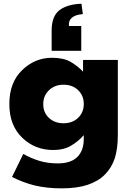

<svg xmlns="http://www.w3.org/2000/svg" viewBox="-20 -869 716 1051"><path d="M425.8 -848.6Q348.6 -845.7 305.7 -813.5Q262.7 -780.3 262.7 -702.1Q262.7 -665 262.7 -590.8Q303.7 -590.8 424.8 -590.8Q424.8 -625 424.8 -726.6Q408.2 -726.6 357.4 -726.6Q354.5 -755.9 373 -771.5Q390.6 -788.1 433.6 -792Q431.6 -810.5 425.8 -848.6ZM317.4 162.1Q401.4 162.1 460 142.6Q518.6 123 554.7 85.9Q590.8 49.8 608.4 -2.9Q625 -55.7 625 -129.9Q625 -266.6 625 -541Q577.1 -541 434.6 -541Q434.6 -525.4 434.6 -476.6Q404.3 -508.8 365.2 -531.2Q326.2 -552.7 264.6 -552.7Q170.9 -552.7 101.6 -485.4Q31.2 -418 31.2 -300.8Q31.2 -300.8 31.2 -298.8Q31.2 -182.6 101.6 -115.2Q170.9 -47.9 271.5 -47.9Q330.1 -47.9 370.1 -72.3Q409.2 -95.7 438.5 -128.9Q438.5 -122.1 438.5 -108.4Q438.5 -43.9 402.3 -8.8Q367.2 25.4 295.9 25.4Q241.2 25.4 196.3 11.7Q150.4 -2 107.4 -26.4Q86.9 15.6 45.9 99.6Q104.5 129.9 170.9 146.5Q238.3 162.1 317.4 162.1ZM328.1 -194.3Q279.3 -194.3 248 -223.6Q216.8 -252.9 216.8 -297.9Q216.8 -298.8 216.8 -299.8Q216.8 -344.7 248 -375Q279.3 -405.3 328.1 -405.3Q376 -405.3 407.2 -376Q438.5 -345.7 438.5 -300.8Q438.5 -300.8 438.5 -298.8Q438.5 -253.9 407.2 -223.6Q376 -194.3 328.1 -194.3Z"/></svg>

Font: Big-Shock
Style: Black
Weight: 400